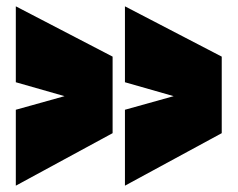

<svg xmlns="http://www.w3.org/2000/svg" viewBox="-20 -576 751 607"><path d="M336 -397V-155L30 11V-229L184 -272L30 -316V-556ZM681 -397V-155L375 11V-229L529 -272L375 -316V-556Z"/></svg>

Font: Georama Expanded Black
Style: Regular
Weight: 900
Width: 7
Designer: Jean-Baptiste Levee
Foundry: Production Type
Version: Version 1.000